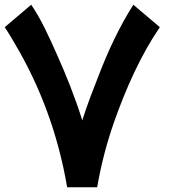

<svg xmlns="http://www.w3.org/2000/svg" viewBox="-26 -758 741 812"><path d="M258 34H385C401 -61 426 -154 455 -238C507 -386 570 -526 650 -643L538 -738C481 -649 432 -545 391 -438C367 -377 342 -313 322 -249C292 -345 254 -440 215 -527C182 -601 148 -677 106 -738L-6 -643C9 -621 24 -595 41 -566C141 -396 219 -196 258 34Z"/></svg>

Font: Iranian Sans Web
Style: Bold
Weight: 700
Designer: Hooman Mehr, Hadi Navid in Neviseh Pardaz Co. Ltd. (http://nevisa.com)
Foundry: http://font-store.ir
Version: 5.0.2 build 3/9/1393